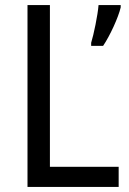

<svg xmlns="http://www.w3.org/2000/svg" viewBox="-20 -734 508 754"><path d="M88 0H446V-79H176V-714H88ZM454 -705V-714H367C364 -675 348 -598 338 -566V-554H385C412 -594 445 -666 454 -705Z"/></svg>

Font: Noto Sans Ethiopic SemiCondensed
Style: Regular
Weight: 400
Width: 4
Designer: Monotype Design Team
Foundry: Monotype Imaging Inc.
Version: Version 2.102